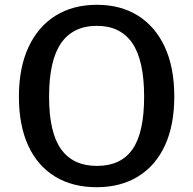

<svg xmlns="http://www.w3.org/2000/svg" viewBox="-20 -772 807 802"><path d="M384 10Q283 10 210 -34.5Q137 -79 98 -163.5Q59 -248 59 -368Q59 -489 99 -575Q139 -661 212 -706.5Q285 -752 385 -752Q484 -752 556.5 -706.5Q629 -661 668.5 -575.5Q708 -490 708 -369Q708 -249 669 -164.5Q630 -80 557 -35Q484 10 384 10ZM385 -79Q485 -79 533.5 -148.5Q582 -218 582 -368Q582 -520 532.5 -592Q483 -664 385 -664Q285 -664 235 -591.5Q185 -519 185 -368Q185 -219 235 -149Q285 -79 385 -79Z"/></svg>

Font: Libre Franklin Medium
Style: Regular
Weight: 500
Designer: Pablo Impallari, Rodrigo Fuenzalida, Nhung Nguyen
Foundry: Impallari Type
Version: Version 3.000